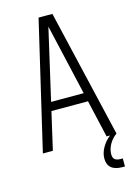

<svg xmlns="http://www.w3.org/2000/svg" viewBox="-125 -731 675 966"><g transform="rotate(-15 212.0 -248.0)"><path d="M199 -666H248L404 0H352ZM79 -240H335V-195H79ZM176 -666H225L72 0H20ZM370 0H402Q378 18 364.5 43Q351 68 351 92Q351 112 361 120Q371 128 390 128H402V170H390Q351 170 331.5 153.5Q312 137 312 105Q312 76 328.5 47.5Q345 19 370 0Z"/></g></svg>

Font: Khand Variable Light
Style: Regular
Weight: 300
Designer: Satya Rajpurohit
Foundry: Indian Type Foundry
Version: Version 3.000